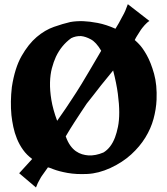

<svg xmlns="http://www.w3.org/2000/svg" viewBox="-20 -791 779 894"><path d="M607.4 -604.5Q608.4 -604.5 626 -586.9Q643.6 -569.3 663.1 -534.7Q682.6 -500 697.3 -447.8Q711.9 -395.5 709 -326.2Q707 -282.2 694.8 -237.3Q682.6 -192.4 656.7 -150.4Q630.9 -108.4 590.8 -71.8Q550.8 -35.2 494.1 -8.8Q438.5 16.6 386.7 19Q335 21.5 294.4 14.2Q253.9 6.8 229 -2.9Q204.1 -12.7 203.1 -11.7Q201.2 -8.8 196.3 -2Q191.4 4.9 176.8 25.4Q170.9 33.2 166 43Q161.1 50.8 156.2 61Q151.4 71.3 147.5 82L69.3 15.6L129.9 -50.8Q104.5 -69.3 87.4 -93.3Q70.3 -117.2 59.1 -144.5Q47.9 -171.9 42 -200.2Q36.1 -228.5 33.2 -254.9Q27.3 -317.4 35.2 -385.7Q48.8 -474.6 80.6 -530.3Q112.3 -585.9 150.9 -618.7Q189.5 -651.4 231.4 -666Q273.4 -680.7 307.6 -688.5Q335 -693.4 368.2 -692.4Q396.5 -691.4 435.1 -684.1Q473.6 -676.8 517.6 -657.2Q526.4 -670.9 533.7 -684.1Q541 -697.3 545.9 -707Q551.8 -717.8 557.6 -728.5Q559.6 -734.4 563.5 -741.2Q565.4 -747.1 568.8 -754.9Q572.3 -762.7 575.2 -771.5L675.8 -693.4Q668.9 -689.5 663.6 -684.1Q658.2 -678.7 653.3 -673.8Q648.4 -668 642.6 -661.1Q635.7 -652.3 629.9 -642.6Q625 -634.8 618.7 -625Q612.3 -615.2 607.4 -604.5ZM383.8 -308.6Q373 -293 358.4 -270.5Q345.7 -251 327.1 -222.7Q308.6 -194.3 286.1 -156.2Q294.9 -130.9 307.1 -113.8Q319.3 -96.7 333.5 -86.9Q347.7 -77.1 362.3 -72.8Q377 -68.4 391.6 -67.4Q424.8 -65.4 461.9 -81.1Q497.1 -102.5 515.6 -151.4Q523.4 -171.9 529.3 -200.7Q535.2 -229.5 535.2 -267.6Q535.2 -305.7 528.8 -354Q522.5 -402.3 506.8 -462.9Q473.6 -422.9 450.7 -394Q427.7 -365.2 413.1 -345.7Q395.5 -323.2 383.8 -308.6ZM246.1 -228.5Q270.5 -262.7 287.1 -287.6Q303.7 -312.5 314.5 -329.1Q326.2 -347.7 335 -360.4Q343.8 -374 359.4 -399.4Q373 -421.9 395 -459Q417 -496.1 451.2 -554.7Q427.7 -594.7 402.8 -607.9Q377.9 -621.1 357.4 -623Q333 -624 311.5 -613.3Q265.6 -580.1 240.2 -526.4Q229.5 -502.9 221.7 -473.6Q213.9 -444.3 212.9 -407.2Q211.9 -370.1 219.2 -325.7Q226.6 -281.2 246.1 -228.5Z"/></svg>

Font: Irish Grover
Style: Regular
Weight: 400
Designer: Squid
Foundry: Font Diner, Inc DBA Sideshow
Version: Version 1.000